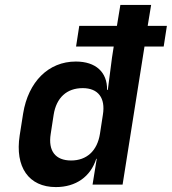

<svg xmlns="http://www.w3.org/2000/svg" viewBox="-20 -750 698 780"><path d="M60 -200C40 -71 97 10 207 10C288 10 348 -32 371 -105H373L356 0H478L567 -561H645L658 -645H580L594 -730H469L455 -645H302L289 -561H442L435 -516L418 -385H415C416 -457 369 -500 288 -500C177 -500 95 -418 74 -289ZM186 -206 198 -284C209 -353 251 -392 316 -392C379 -392 409 -352 398 -284L386 -206C375 -137 332 -98 269 -98C205 -98 175 -137 186 -206Z"/></svg>

Font: JetBrains Mono
Style: Bold Italic
Weight: 558
Italic angle: -9°
Monospace: yes
Designer: Philipp Nurullin, Konstantin Bulenkov
Foundry: JetBrains
Version: Version 2.305